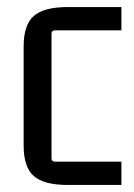

<svg xmlns="http://www.w3.org/2000/svg" viewBox="-20 -517 380 544"><path d="M324 7H171Q105 7 76 -18Q47 -43 47 -104V-386Q47 -447 76 -472Q105 -497 171 -497H324V-431H136Q126 -431 126 -421V-69Q126 -59 136 -59H324Z"/></svg>

Font: Gemunu Libre
Style: Regular
Weight: 400
Designer: Puspanada Ekanayake, Sola Matas, Pathum Egodawatta, Kosala Senevirathne
Foundry: mooniak
Version: Version 1.100